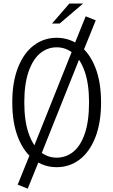

<svg xmlns="http://www.w3.org/2000/svg" viewBox="-20 -962 660 1118"><path d="M479 -867 537.5 -843.5 460 -652 407 -689ZM412 -696 460 -664 210.5 -39.5 164.5 -76.5ZM164.5 -88.5 215.5 -46.5 141.5 136.5 83 113ZM51.5 -366Q51.5 -485 85.2 -569.8Q119 -654.5 177.5 -698.2Q236 -742 310 -742Q384 -742 442.5 -698.2Q501 -654.5 534.8 -569.8Q568.5 -485 568.5 -366Q568.5 -246.5 534.8 -161.2Q501 -76 442.5 -32.2Q384 11.5 310 11.5Q236 11.5 177.5 -32.2Q119 -76 85.2 -161.2Q51.5 -246.5 51.5 -366ZM498.5 -366Q498.5 -473 473.5 -545Q448.5 -617 406 -651.8Q363.5 -686.5 310 -686.5Q256.5 -686.5 214 -651.8Q171.5 -617 146.5 -545Q121.5 -473 121.5 -366Q121.5 -258.5 146.5 -186Q171.5 -113.5 214 -78.8Q256.5 -44 310 -44Q364 -44 406.5 -78Q449 -112 473.8 -184Q498.5 -256 498.5 -366ZM464 -941.5H384L283 -825H327.5Z"/></svg>

Font: Monaspace Xenon Var ExtraLight
Style: Regular
Weight: 200
Designer: Riley Cran and the Lettermatic Team
Version: Version 1.200 (Monaspace Xenon Var)